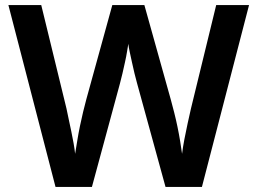

<svg xmlns="http://www.w3.org/2000/svg" viewBox="-20 -734 1011 754"><path d="M958 -714 773 0H630L518 -408Q513 -425 508 -446.5Q503 -468 498 -490.5Q493 -513 489 -532Q485 -551 484 -562Q482 -551 479 -532Q476 -513 471 -490.5Q466 -468 461 -446Q456 -424 451 -406L341 0H198L13 -714H142L241 -308Q245 -288 250 -265Q255 -242 260 -218Q265 -194 269 -171.5Q273 -149 275 -130Q279 -154 283.5 -182Q288 -210 294 -239Q300 -268 306.5 -295Q313 -322 319 -344L421 -714H547L651 -342Q657 -320 664 -292.5Q671 -265 677 -236Q683 -207 687.5 -179.5Q692 -152 695 -130Q698 -155 704 -186.5Q710 -218 717 -250Q724 -282 730 -308L829 -714Z"/></svg>

Font: Noto Sans Khmer SemiBold
Style: Regular
Weight: 600
Version: Version 2.003